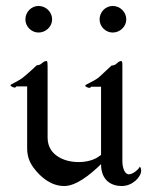

<svg xmlns="http://www.w3.org/2000/svg" viewBox="-20 -622 500 642"><path d="M402.3 -557.1C402.3 -582 381.3 -602.1 356.9 -602.1C333 -602.1 313 -582 313 -557.1C313 -533.2 333 -513.2 356.9 -513.2C381.3 -513.2 402.3 -533.2 402.3 -557.1ZM154.3 -557.1C154.3 -582 133.3 -602.1 108.9 -602.1C85 -602.1 64.9 -582 64.9 -557.1C64.9 -533.2 85 -513.2 108.9 -513.2C133.3 -513.2 154.3 -533.2 154.3 -557.1ZM389.2 -122.1V-386.2V-400.9C389.2 -416 388.2 -418 384.8 -418C378.9 -418 373 -412.1 368.2 -408.2C362.8 -402.8 353 -402.8 353 -402.8L311 -363.8C293 -349.1 265.1 -339.8 265.1 -335.9C264.2 -332 275.9 -328.1 278.8 -328.1C283.2 -328.1 284.2 -332 284.2 -332H317.9V-104C314 -101.1 311 -99.1 308.1 -97.2C294.9 -87.9 271 -80.1 243.2 -80.1C220.2 -80.1 191.9 -85 169.9 -101.1C157.2 -109.9 139.2 -128.9 139.2 -161.1V-380.9C139.2 -415 139.2 -418 134.8 -418C128.9 -418 123 -413.1 118.2 -409.2C112.8 -403.8 103 -403.8 103 -403.8C103 -403.8 81.1 -382.8 61 -366.2C43 -350.1 15.1 -340.8 15.1 -336.9C15.1 -333 25.9 -329.1 28.8 -329.1C33.2 -329.1 34.2 -333 34.2 -333H70.8V-125C70.8 -92.8 84 -73.2 90.8 -63C117.2 -26.9 152.8 0 194.8 0C233.9 0 279.8 -36.1 317.9 -73.2C317.9 -17.1 354 0 387.2 0C423.8 0 452.1 -30.8 452.1 -51.8C452.1 -62 446.8 -64.9 446.8 -64.9C448.2 -61 426.8 -39.1 411.1 -39.1C396 -39.1 389.2 -63 389.2 -83Z"/></svg>

Font: Pierce
Style: Roman
Weight: 500
Version: Version 0.2.0